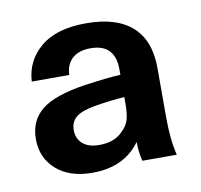

<svg xmlns="http://www.w3.org/2000/svg" viewBox="-53 -751 507 484"><g transform="rotate(-10 201.0 -509.0)"><path d="M354 -554V-428Q354 -370 364 -330H276Q270 -353 270 -378H269Q228 -322 147 -322Q89 -322 55 -352Q21 -382 21 -430Q21 -477 54 -504Q87 -531 166 -543Q230 -552 259 -553V-567Q259 -632 196 -632Q166 -632 149.5 -617Q133 -602 132 -575H36Q39 -628 79.5 -662Q120 -696 196 -696Q274 -696 314 -660Q354 -624 354 -554ZM183 -487Q148 -481 133.5 -469Q119 -457 119 -436Q119 -414 134 -401Q149 -388 176 -388Q215 -388 236 -410Q250 -423 254.5 -438Q259 -453 259 -480V-496Q226 -494 183 -487Z"/></g></svg>

Font: CST
Style: Medium
Weight: 500
Version: Version 1.00